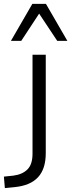

<svg xmlns="http://www.w3.org/2000/svg" viewBox="-80 -773 366 986"><path d="M-55 193 -60 134 -12 129Q35 123 61 97Q87 71 87 16V-492H155V13Q155 54 145 85Q135 116 115 137.5Q95 159 65 171.5Q35 184 -5 188ZM-24 -563 86 -753H156L266 -563H214L121 -703L29 -563Z"/></svg>

Font: Nunito Sans 8pt Light
Style: Regular
Weight: 300
Version: Version 3.101;gftools[0.9.27]